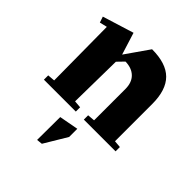

<svg xmlns="http://www.w3.org/2000/svg" viewBox="-197 -578 915 915"><g transform="rotate(45 260.5 -120.5)"><path d="M513 -29V0H299V-29L336 -32V-243Q336 -287 311.5 -311Q287 -335 244 -336L212 -303L208 -32L245 -29V0H30V-29L67 -32L64 -390L26 -381L16 -411L174 -460L209 -348L292 -467Q387 -467 432 -422Q477 -377 477 -283V-32ZM211 71 308 53V108L239 223L210 226Z"/></g></svg>

Font: Rakkas
Style: Regular
Weight: 400
Designer: Zeynep Akay
Foundry: Zeynep Akay
Version: Version 2.000